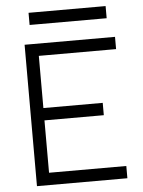

<svg xmlns="http://www.w3.org/2000/svg" viewBox="-57 -893 701 938"><g transform="rotate(-5 293.0 -423.5)"><path d="M85.9 0H529.3V-60.1H150.4V-316.9H441.4V-377.4H150.4V-633.3H529.3V-693.4H85.9ZM118.7 -787.6H496.6V-847.2H118.7Z"/></g></svg>

Font: Cascadia Mono NF Light
Style: Regular
Weight: 300
Monospace: yes
Designer: Aaron Bell
Foundry: Saja Typeworks
Version: Version 2404.023